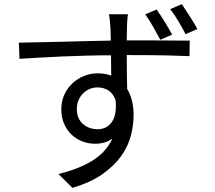

<svg xmlns="http://www.w3.org/2000/svg" viewBox="-20 -847 1040 927"><path d="M876 -682Q860 -713 841 -745Q822 -777 802 -803L858 -827Q875 -801 896 -768.5Q917 -736 933 -707ZM754 -655Q738 -685 719 -718.5Q700 -752 681 -778L736 -801Q754 -776 775 -742Q796 -708 811 -680ZM451 -223Q495 -223 520 -258Q545 -293 538 -364Q526 -396 503 -410.5Q480 -425 451 -425Q431 -425 413 -417.5Q395 -410 381.5 -396.5Q368 -383 359.5 -364Q351 -345 351 -321Q351 -274 380.5 -248.5Q410 -223 451 -223ZM606 -652Q651 -652 695.5 -652Q740 -652 778.5 -651.5Q817 -651 847.5 -651Q878 -651 896 -651L895 -576Q853 -578 783.5 -579.5Q714 -581 605 -581H592Q592 -538 592.5 -495.5Q593 -453 594 -418Q625 -365 625 -292Q625 -242 611.5 -190.5Q598 -139 564 -92Q530 -45 473.5 -5.5Q417 34 330 60L262 -7Q359 -30 425.5 -71Q492 -112 523 -178Q489 -153 439 -153Q408 -153 378.5 -164Q349 -175 326.5 -196Q304 -217 290 -248Q276 -279 276 -320Q276 -357 290 -388.5Q304 -420 328 -443Q352 -466 384 -479.5Q416 -493 451 -493Q486 -493 517 -482L516 -580Q459 -580 400.5 -578.5Q342 -577 284.5 -574.5Q227 -572 173.5 -569Q120 -566 74 -563L71 -641Q113 -642 166.5 -643Q220 -644 279 -645.5Q338 -647 398.5 -648.5Q459 -650 515 -651Q514 -672 514 -688.5Q514 -705 513 -716Q512 -731 510 -750Q508 -769 506 -778H598Q597 -774 596 -765.5Q595 -757 594.5 -747.5Q594 -738 593.5 -729Q593 -720 593 -716Q593 -705 592.5 -688.5Q592 -672 592 -652Z"/></svg>

Font: SpoqaHanSans-Regular
Style: Regular
Weight: 400
Designer: [Spoqa Han Sans] Dong-huui Kim \uAE40 \uB3D9 \uD718  Younghwa Kang \uAC15 \uC601 \uD654  [Noto Sans] Ryoko NISHIZUKA \u8
Foundry: Spoqa (http://www.spoqa-han-sans.com)
Version: Version 2.000